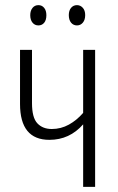

<svg xmlns="http://www.w3.org/2000/svg" viewBox="-20 -724 457 744"><path d="M104 -530.8V-324.2Q104 -268.1 124.8 -246.1Q145.5 -224.1 180.7 -224.1Q216.3 -224.1 247.1 -241.2Q277.8 -258.3 302.2 -286.6V-530.8H348.6V0H302.2V-242.2Q249.5 -182.1 171.4 -182.1Q57.6 -182.1 57.6 -321.3V-530.8ZM97.2 -665Q97.2 -682.6 106 -693.4Q114.7 -704.1 128.9 -704.1Q142.6 -704.1 151.1 -693.6Q159.7 -683.1 159.7 -665Q159.7 -646 151.1 -635.7Q142.6 -625.5 128.9 -625.5Q114.7 -625.5 106 -636.2Q97.2 -647 97.2 -665ZM246.6 -665.5Q246.6 -683.1 255.4 -693.6Q264.2 -704.1 278.3 -704.1Q291.5 -704.1 300.8 -693.8Q310.1 -683.6 310.1 -665.5Q310.1 -647 301 -636.2Q292 -625.5 278.3 -625.5Q264.2 -625.5 255.4 -636.2Q246.6 -647 246.6 -665.5Z"/></svg>

Font: Open Sans Condensed Light
Style: Regular
Weight: 300
Width: 3
Designer: Monotype Design Team
Foundry: Monotype Imaging Inc.
Version: Version 3.003; ttfautohint (v1.8.4)